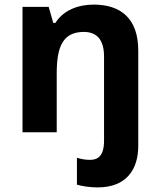

<svg xmlns="http://www.w3.org/2000/svg" viewBox="-20 -576 697 836"><path d="M405 240C533 240 582 159 582 59V-356C582 -496 505 -556 388 -556C321 -556 256 -532 221 -476H212L192 -546H78V0H227V-257C227 -373 254 -437 345 -437C403 -437 433 -401 433 -330V37C433 103 406 120 373 120C351 120 335 117 315 111V228C337 235 374 240 405 240Z"/></svg>

Font: Noto Sans Gunjala Gondi
Style: Bold
Weight: 700
Designer: Ek Type
Foundry: Ek Type
Version: Version 1.004